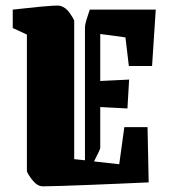

<svg xmlns="http://www.w3.org/2000/svg" viewBox="-20 -644 596 678"><path d="M25 -545V-610Q45 -612 71.5 -615Q98 -618 124 -620.5Q150 -623 169 -624Q188 -625 194 -623Q213 -617 225.5 -599Q238 -581 242 -572V-82L280 -78V-548Q280 -556 285 -573Q290 -590 297 -610H530L517 -411H435L423 -512L334 -524V-358L436 -363L430 -261L334 -266V-123Q334 -118 327.5 -105Q321 -92 312 -74L401 -64L419 -195H501L505 0Q459 2 403.5 4.5Q348 7 294 9Q240 11 197 12.5Q154 14 132 14Q113 14 97 -5Q81 -24 75 -39V-522Z"/></svg>

Font: Grenze Gotisch Black
Style: Regular
Weight: 900
Designer: Renata Polastri
Foundry: Omnibus-Type
Version: Version 1.001